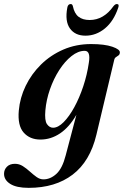

<svg xmlns="http://www.w3.org/2000/svg" viewBox="-74 -680 613 950"><path d="M403 -13.5Q371.5 118.5 285.5 184Q199.5 249.5 68 249.5Q7.5 249.5 -23.2 230Q-54 210.5 -54 180Q-54 159.5 -39.8 145Q-25.5 130.5 0 130.5Q21 130.5 39 142Q57 153.5 73.8 168.8Q90.5 184 107 195.8Q123.5 207.5 141 207.5Q175 207.5 204.8 180.5Q234.5 153.5 251 89L304 -112Q269 -51 223.5 -20.2Q178 10.5 126 10.5Q73.5 10.5 43 -24.2Q12.5 -59 19 -132.5Q24.5 -196 53 -255Q81.5 -314 129 -360.8Q176.5 -407.5 239.5 -434.8Q302.5 -462 376.5 -462Q443 -462 481.8 -448.8Q520.5 -435.5 519 -420Q518.5 -410.5 512.5 -406Q506.5 -401.5 499.8 -397.2Q493 -393 491 -383ZM150.5 -134Q146 -83.5 158.5 -65.8Q171 -48 188.5 -48Q213.5 -48 241 -75.8Q268.5 -103.5 293.8 -149.8Q319 -196 338 -253Q357 -310 365.5 -369Q375.5 -428.5 345 -428.5Q312.5 -428.5 279.8 -402.5Q247 -376.5 219.2 -333.5Q191.5 -290.5 173.2 -238.2Q155 -186 150.5 -134ZM369.5 -581Q439 -581 487.5 -649.5Q496 -660 504 -660Q517.5 -660 511 -642Q488.5 -575 445 -539.2Q401.5 -503.5 349 -503.5Q297.5 -503.5 272 -539.2Q246.5 -575 259 -642Q262 -660 276 -660Q284 -660 286.5 -649.5Q294 -613 314.8 -597Q335.5 -581 369.5 -581Z"/></svg>

Font: Fraunces 72pt S000 SemiBold
Style: Italic
Weight: 600
Italic angle: -16°
Version: Version 1.000; ttfautohint (v1.8.3)